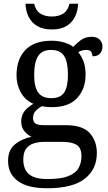

<svg xmlns="http://www.w3.org/2000/svg" viewBox="-20 -763 578 1023"><path d="M231 240Q127 240 75 201.5Q23 163 23 94Q23 35 61 5Q99 -25 148 -34Q128 -43 110.5 -63.5Q93 -84 93 -116Q93 -146 108.5 -168Q124 -190 158 -210Q115 -228 91.5 -269.5Q68 -311 68 -361Q68 -447 115 -496.5Q162 -546 256 -546Q292 -546 324 -536Q356 -526 370 -513Q384 -529 409 -548Q434 -567 467 -567Q497 -567 511.5 -551.5Q526 -536 526 -515Q526 -494 513.5 -478.5Q501 -463 473 -463Q473 -474 466.5 -485.5Q460 -497 440 -497Q417 -497 397 -485Q414 -464 425 -435.5Q436 -407 436 -364Q436 -290 391.5 -241Q347 -192 256 -192Q244 -192 228.5 -193.5Q213 -195 203 -197Q184 -187 170 -172Q156 -157 156 -134Q156 -116 167.5 -106Q179 -96 218 -96H331Q420 -96 458 -54Q496 -12 496 53Q496 139 431.5 189.5Q367 240 231 240ZM233 191Q305 191 344 175.5Q383 160 398.5 132.5Q414 105 414 70Q414 24 388 8.5Q362 -7 312 -7H214Q186 -7 161 0.5Q136 8 120 28Q104 48 104 88Q104 117 115 140.5Q126 164 154 177.5Q182 191 233 191ZM253 -240Q302 -240 322 -270Q342 -300 342 -365Q342 -433 321.5 -465Q301 -497 252 -497Q204 -497 183 -464Q162 -431 162 -364Q162 -300 183.5 -270Q205 -240 253 -240ZM256 -606Q209 -606 178 -624.5Q147 -643 132 -674.5Q117 -706 116 -743H162Q170 -707 194.5 -691Q219 -675 256 -675Q293 -675 317.5 -691Q342 -707 350 -743H396Q395 -706 380 -674.5Q365 -643 334.5 -624.5Q304 -606 256 -606Z"/></svg>

Font: Noto Serif Vithkuqi
Style: Regular
Weight: 400
Version: Version 1.005